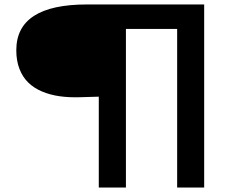

<svg xmlns="http://www.w3.org/2000/svg" viewBox="-20 -720 1090 860"><path d="M337.5 -284.5Q288.5 -283 246.5 -289Q204.5 -295 168.2 -310.2Q132 -325.5 106.8 -350Q81.5 -374.5 67.2 -411.2Q53 -448 53 -495Q53 -700 369 -700H894.5V120H773.5V-590.5H544V120H422.5V-287Z"/></svg>

Font: League Mono Extended SemiBold
Style: Regular
Weight: 600
Width: 9
Designer: Tyler Finck
Foundry: The League of Moveable Type / Tyler Finck
Version: Version 2.210